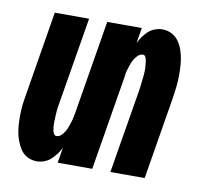

<svg xmlns="http://www.w3.org/2000/svg" viewBox="-65 -599 730 678"><g transform="rotate(10 300.0 -260.0)"><path d="M109 8Q90 8 74.5 0Q59 -8 49.5 -22.5Q40 -37 34 -53.5Q28 -70 25.5 -88Q23 -106 22.5 -124.5Q22 -143 23 -161Q24 -179 27 -198Q30 -217 33 -235L80 -520H203L153 -219Q152 -212 150.5 -205Q149 -198 148.5 -191.5Q148 -185 147 -178Q146 -171 146 -164.5Q146 -158 145.5 -151Q145 -144 145 -137.5Q145 -131 145.5 -124.5Q146 -118 147 -111.5Q148 -105 151.5 -98.5Q155 -92 161 -92Q171 -92 178.5 -99.5Q186 -107 191 -115.5Q196 -124 199 -133Q202 -142 205 -151Q208 -160 209.5 -169Q211 -178 213 -187L268 -520H392L383 -465Q389 -477 397 -488.5Q405 -500 415 -509Q425 -518 438.5 -523Q452 -528 464 -528Q483 -528 498.5 -520Q514 -512 524 -497.5Q534 -483 539.5 -466.5Q545 -450 547.5 -432Q550 -414 550.5 -395.5Q551 -377 550 -359Q549 -341 546.5 -322Q544 -303 541 -285L494 0H371L421 -301Q422 -308 423 -315Q424 -322 424.5 -328.5Q425 -335 426 -342Q427 -349 427.5 -355.5Q428 -362 428.5 -369Q429 -376 428.5 -382.5Q428 -389 427.5 -395.5Q427 -402 426 -408.5Q425 -415 422 -421.5Q419 -428 413 -428Q403 -428 395 -420.5Q387 -413 382 -404.5Q377 -396 374 -387Q371 -378 368 -369Q365 -360 363.5 -351Q362 -342 361 -333L306 0H182L191 -55Q185 -43 176.5 -31.5Q168 -20 158 -11Q148 -2 134.5 3Q121 8 109 8Z"/></g></svg>

Font: Iosevka Heavy Extended
Style: Italic
Weight: 900
Width: 7
Italic angle: -9°
Monospace: yes
Designer: Belleve Invis
Foundry: Belleve Invis
Version: Version 32.5.0; ttfautohint (v1.8.4)